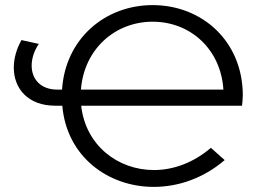

<svg xmlns="http://www.w3.org/2000/svg" viewBox="-20 -726 1014 752"><path d="M931 -352C931 -564 772 -706 578 -706C392 -706 236 -575 223 -375H205C138 -375 104 -417 104 -469C104 -496 113 -526 132 -554L64 -569C44 -533 34 -496 34 -461C34 -379 90 -312 196 -312H224C241 -113 403 6 582 6C677 6 776 -27 860 -99L806 -147C737 -88 658 -60 583 -60C441 -60 315 -157 298 -312H928C929 -324 931 -340 931 -352ZM578 -641C726 -641 845 -533 855 -375H297C309 -533 430 -641 578 -641Z"/></svg>

Font: Talent
Style: Regular
Weight: 400
Designer: Mike Powis
Version: Version 1.001;hotconv 1.0.109;makeotfexe 2.5.65596